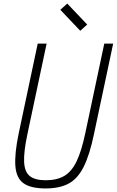

<svg xmlns="http://www.w3.org/2000/svg" viewBox="-20 -1045 656 1079"><path d="M236 14Q154 14 113 -14.5Q72 -43 66.5 -111Q61 -179 85 -295L192 -800H242L134 -291Q113 -192 115.5 -135.5Q118 -79 147.5 -55.5Q177 -32 237 -32Q300 -32 341.5 -56.5Q383 -81 410.5 -138.5Q438 -196 459 -295L566 -800H616L508 -291Q484 -175 450.5 -108Q417 -41 366 -13.5Q315 14 236 14ZM431 -872 319 -990 358 -1025 470 -907Z"/></svg>

Font: Victor Mono Thin
Style: Italic
Weight: 100
Italic angle: -12°
Monospace: yes
Designer: Rune Bjørnerås
Version: Version 1.561;gftools[0.9.30]